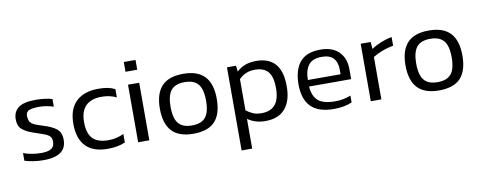

<svg xmlns="http://www.w3.org/2000/svg" viewBox="-71 -1027 3993 1593"><g transform="rotate(-10 1925.0 -230.0)"><path d="M416.8 -128.2Q416.8 -190.3 378.4 -220.8Q340.1 -251.4 262.9 -273.9Q219.2 -288.1 199 -296.9Q178.8 -305.6 167 -319.4Q155.3 -333.2 153 -357.1Q144.8 -392.5 165 -411.8Q174.2 -422.3 197.4 -426.9Q220.6 -431.5 254.6 -432.4Q259.2 -432.4 263.3 -432.4Q293.2 -432.4 324 -427.2Q354.8 -421.9 383.7 -412.2V-476.6Q358 -485.3 319.9 -489.9Q281.7 -494.5 243.1 -494.5Q144.8 -494.5 99.5 -461.4Q54.2 -428.3 54.2 -362.1Q54.2 -307.4 85.2 -279.9Q116.3 -252.3 169.1 -233.9Q183.8 -228.9 193.5 -225.2Q200.8 -222.4 212.8 -218.8Q250.5 -205.9 270.7 -198.1Q300.6 -186.6 313.9 -171.4Q327.2 -156.2 327.2 -128.2Q327.2 -90.1 303.3 -71.9Q279.4 -53.8 226.1 -51.9Q217.8 -51.9 209.6 -51.9Q175.1 -51.9 136.5 -58.6Q97.9 -65.3 65.3 -77.7V-12.9Q95.1 -3.2 137.2 3.4Q179.2 10.1 225.2 10.1Q318.5 10.1 367.6 -23.7Q416.8 -57.4 416.8 -128.2Z M912.7 -17.5V-89.2Q849.7 -59.7 784.9 -59.7Q691.2 -59.7 649.8 -104.1Q608.5 -148.4 608.5 -242.2Q608.5 -334.1 654.2 -379.4Q699.9 -424.6 788.6 -424.6Q856.2 -424.6 912.2 -397.5V-466.9Q881 -482.1 849.7 -488.3Q818.5 -494.5 771.1 -494.5Q652.1 -494.5 585.2 -431.3Q518.4 -368.1 518.4 -242.2Q518.4 -119.5 580.2 -54.7Q642 10.1 764.7 10.1Q849.7 10.1 912.7 -17.5Z M1118.6 -594.2V-676.5H1019.8V-594.2ZM1115.8 0V-484.4L1021.6 -485.3V0Z M1726.6 -242.2Q1726.6 -368.1 1668 -431.3Q1609.4 -494.5 1486.7 -494.5Q1364 -494.5 1305.6 -431.3Q1247.2 -368.1 1247.2 -242.2Q1247.2 -116.7 1305.6 -53.3Q1364 10.1 1486.7 10.1Q1611.2 10.1 1668.9 -52.6Q1726.6 -115.3 1726.6 -242.2ZM1337.3 -242.2Q1337.3 -336.9 1372.2 -380.7Q1407.2 -424.6 1486.7 -424.6Q1540.9 -424.6 1574 -404.9Q1607.1 -385.1 1621.8 -344.7Q1636.5 -304.2 1636.5 -242.2Q1636.5 -180.6 1621.8 -139.9Q1607.1 -99.3 1574 -79.5Q1540.9 -59.7 1486.7 -59.7Q1432.4 -59.7 1399.6 -79.5Q1366.7 -99.3 1352 -139.9Q1337.3 -180.6 1337.3 -242.2Z M1944.4 216V-34Q1977.5 -11.9 2013.1 -0.9Q2048.7 10.1 2094.2 10.1Q2205.4 10.1 2261.5 -57.7Q2317.6 -125.5 2316.2 -246.3Q2316.2 -494.5 2101.1 -494.5Q1998.6 -494.5 1937.5 -433.8L1931.5 -484.4H1855.2V216ZM1944.4 -106.2V-369Q1998.2 -424.6 2077.7 -424.6Q2155.8 -424.6 2190.9 -381.4Q2226.1 -338.2 2226.1 -245.4Q2226.1 -150.7 2187.7 -105.2Q2149.4 -59.7 2072.2 -59.7Q2032.2 -59.7 2002.8 -71.9Q1973.3 -84.1 1944.4 -106.2Z M2823.1 -17.9V-75.8Q2794.1 -63.4 2759.9 -57Q2725.6 -50.6 2691.6 -50.6Q2593.3 -50.6 2548.9 -88.2Q2504.6 -125.9 2498.2 -209.1H2852.9V-292.3Q2852.9 -385.6 2798.5 -440Q2744 -494.5 2643.4 -494.5Q2527.1 -494.5 2472 -430.6Q2416.8 -366.7 2415 -244.5Q2415 -115.8 2477.7 -52.8Q2540.4 10.1 2669.1 10.1Q2714.2 10.1 2752.1 3.2Q2790 -3.7 2823.1 -17.9ZM2645.7 -433.4Q2711.9 -433.4 2742.6 -399.1Q2773.4 -364.9 2773.4 -304.2V-264.2H2498.2Q2498.2 -345.1 2532.4 -389.7Q2566.6 -434.3 2645.7 -433.4Z M3070.8 0V-357.1Q3142 -402.1 3244 -422.3V-494.5Q3199 -486.7 3152.6 -468.1Q3106.2 -449.4 3070.8 -425.1L3065.7 -484.4H2981.6V0Z M3796 -242.2Q3796 -368.1 3737.4 -431.3Q3678.8 -494.5 3556.1 -494.5Q3433.4 -494.5 3375 -431.3Q3316.6 -368.1 3316.6 -242.2Q3316.6 -116.7 3375 -53.3Q3433.4 10.1 3556.1 10.1Q3680.6 10.1 3738.3 -52.6Q3796 -115.3 3796 -242.2ZM3406.7 -242.2Q3406.7 -336.9 3441.6 -380.7Q3476.6 -424.6 3556.1 -424.6Q3610.3 -424.6 3643.4 -404.9Q3676.5 -385.1 3691.2 -344.7Q3705.9 -304.2 3705.9 -242.2Q3705.9 -180.6 3691.2 -139.9Q3676.5 -99.3 3643.4 -79.5Q3610.3 -59.7 3556.1 -59.7Q3501.8 -59.7 3469 -79.5Q3436.1 -99.3 3421.4 -139.9Q3406.7 -180.6 3406.7 -242.2Z"/></g></svg>

Font: Arad
Style: Regular
Weight: 400
Designer: Mohammad Darvishi
Version: Version 1.010;September 21, 2024;FontCreator 15.0.0.2992 64-